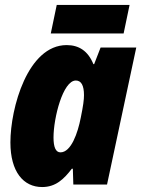

<svg xmlns="http://www.w3.org/2000/svg" viewBox="-20 -745 570 775"><path d="M185 -610H479L503 -725H209ZM150 10C205 10 238 -22 270 -64H274L276 0H412L530 -553H386L360 -486H357C335 -540 298 -563 249 -563C92 -563 22 -309 22 -170C22 -51 75 10 150 10ZM224 -130C205 -130 196 -151 196 -190C196 -269 234 -420 286 -420C308 -420 319 -400 319 -361C319 -342 316 -319 306 -270C294 -208 267 -130 224 -130Z"/></svg>

Font: Noto Sans Condensed Black
Style: Italic
Weight: 900
Width: 3
Italic angle: -12°
Designer: Monotype Design Team
Foundry: Monotype Imaging Inc.
Version: Version 2.013